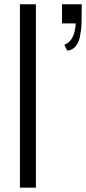

<svg xmlns="http://www.w3.org/2000/svg" viewBox="-20 -860 394 880"><path d="M326.7 -752.9H264.2V-840.3H354.5V-829.1Q354.5 -740.2 351.6 -724.1Q348.6 -708 346.2 -691.4Q342.3 -669.4 328.6 -650.4Q314.9 -631.3 288.1 -627.9L274.9 -654.8Q315.4 -669.9 324.7 -729.5Q326.7 -742.2 326.7 -752.9ZM71.3 0V-840.3H144.5V0Z"/></svg>

Font: Oswald-Light
Style: Light
Weight: 300
Designer: vernon adams
Foundry: vernon adams
Version: Version ; ttfautohint (v0.92.18-e454-dirty) -l 8 -r 50 -G 20